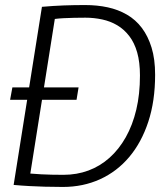

<svg xmlns="http://www.w3.org/2000/svg" viewBox="-20 -730 663 760"><path d="M20 -335 29 -384H291L283 -335ZM229 10Q189 10 157 9Q125 8 96 6.5Q67 5 34 2L146 -703Q192 -707 232.5 -708.5Q273 -710 317 -710Q365 -710 406.5 -701Q448 -692 482.5 -672Q517 -652 541.5 -619.5Q566 -587 580 -541.5Q594 -496 594 -434Q594 -330 567 -248Q540 -166 491.5 -108.5Q443 -51 376 -20.5Q309 10 229 10ZM231 -38Q284 -38 330 -55Q376 -72 413.5 -105.5Q451 -139 478 -187Q505 -235 519.5 -296Q534 -357 534 -431Q534 -484 523 -522.5Q512 -561 491.5 -587.5Q471 -614 444 -630Q417 -646 384.5 -653Q352 -660 318 -660Q296 -660 273.5 -659.5Q251 -659 231.5 -658Q212 -657 197 -655L100 -43Q123 -41 143.5 -40Q164 -39 185 -38.5Q206 -38 231 -38Z"/></svg>

Font: Georama ExtraCondensed Thin Light
Style: Italic
Weight: 300
Italic angle: -9°
Version: Version 1.001